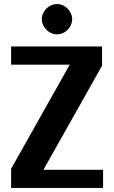

<svg xmlns="http://www.w3.org/2000/svg" viewBox="-20 -930 565 950"><path d="M490 0V-90H195L485 -605V-700H35V-610H325L35 -95V0ZM262 -910C222 -910 187 -875 187 -835C187 -795 222 -760 262 -760C302 -760 337 -795 337 -835C337 -875 302 -910 262 -910Z"/></svg>

Font: Scada
Style: Bold
Weight: 700
Designer: Jovanny Lemonad
Foundry: Jovanny Lemonad
Version: Version 3.005